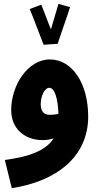

<svg xmlns="http://www.w3.org/2000/svg" viewBox="-20 -745 522 995"><path d="M206 -513 279 -518C291 -557 331 -668 343 -708L283 -725C276 -702 258 -642 244 -593C226 -636 205 -695 194 -721L134 -698C155 -649 189 -555 206 -513ZM41 230C273 195 437 67 437 -141C437 -313 354 -436 240 -437C123 -438 38 -301 38 -175C38 -76 110 -19 200 -19C222 -19 241 -22 258 -28C214 41 118 69 5 84ZM191 -205C191 -246 211 -290 235 -290C265 -290 280 -230 283 -155C267 -151 251 -150 237 -150C206 -150 191 -170 191 -205Z"/></svg>

Font: Noto Sans Arabic ExtCond Blk
Style: Regular
Weight: 900
Width: 2
Designer: Monotype Design Team, Nadine Chahine, Nizar Qandah and Khaled Hosny
Foundry: Monotype Imaging Inc.
Version: Version 2.012